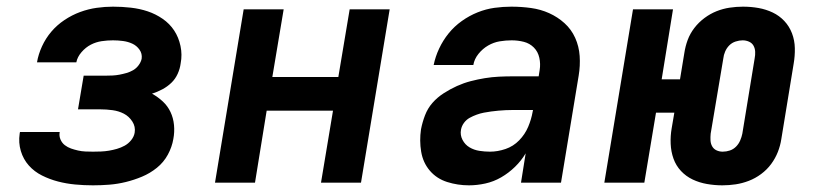

<svg xmlns="http://www.w3.org/2000/svg" viewBox="-20 -548 2440 576"><path d="M259 8Q232 8 205.5 5.5Q179 3 154 -3.5Q129 -10 106 -21.5Q83 -33 66.5 -51.5Q50 -70 42.5 -95Q35 -120 39 -147Q39 -149 39.5 -150Q40 -151 40 -152H159Q159 -152 159 -151.5Q159 -151 159 -151Q157 -140 161.5 -129.5Q166 -119 174.5 -112.5Q183 -106 193 -102.5Q203 -99 214 -96.5Q225 -94 236.5 -93.5Q248 -93 259 -93Q271 -93 283 -93.5Q295 -94 307 -96Q319 -98 331 -101.5Q343 -105 354 -111Q365 -117 373.5 -127.5Q382 -138 384 -150Q387 -168 377 -183.5Q367 -199 351.5 -207Q336 -215 317.5 -217.5Q299 -220 280 -220H214L231 -321H297Q307 -321 317.5 -321.5Q328 -322 338.5 -324Q349 -326 359.5 -329Q370 -332 379.5 -337.5Q389 -343 396 -352.5Q403 -362 405 -372Q407 -387 398.5 -399Q390 -411 377 -417Q364 -423 349 -425Q334 -427 319 -427Q302 -427 285 -424.5Q268 -422 252.5 -414Q237 -406 224.5 -391.5Q212 -377 209 -361H91Q95 -385 106 -409Q117 -433 134 -453Q151 -473 173.5 -488Q196 -503 220.5 -512Q245 -521 270 -524.5Q295 -528 319 -528Q346 -528 372.5 -525Q399 -522 423 -514Q447 -506 468 -491.5Q489 -477 502.5 -456.5Q516 -436 521.5 -410Q527 -384 522 -358Q520 -342 513 -326.5Q506 -311 494 -299.5Q482 -288 467 -280Q452 -272 436 -267Q454 -257 468.5 -243.5Q483 -230 491.5 -212Q500 -194 502 -173Q504 -152 500 -131Q496 -107 483.5 -84Q471 -61 450.5 -44.5Q430 -28 406 -18Q382 -8 357.5 -2Q333 4 308.5 6Q284 8 259 8Z M625 0 711 -520H831L797 -317H995L1029 -520H1149L1063 0H943L979 -216H780L745 0Z M1387 8Q1353 8 1321.5 -2Q1290 -12 1269.5 -36Q1249 -60 1243.5 -93Q1238 -126 1243 -160Q1247 -181 1255 -202Q1263 -223 1277.5 -239.5Q1292 -256 1311.5 -268.5Q1331 -281 1351 -290Q1371 -299 1392 -304.5Q1413 -310 1434.5 -313.5Q1456 -317 1477 -318Q1498 -319 1518 -319H1596L1599 -338Q1602 -356 1598 -374.5Q1594 -393 1581.5 -405.5Q1569 -418 1551.5 -422.5Q1534 -427 1515 -427Q1497 -427 1479 -424Q1461 -421 1444.5 -411.5Q1428 -402 1415.5 -386.5Q1403 -371 1400 -353H1281Q1286 -378 1297.5 -402.5Q1309 -427 1326 -448Q1343 -469 1365.5 -485Q1388 -501 1413 -511Q1438 -521 1463.5 -524.5Q1489 -528 1514 -528Q1544 -528 1573 -524Q1602 -520 1627.5 -508.5Q1653 -497 1673.5 -478.5Q1694 -460 1705.5 -434.5Q1717 -409 1719 -380Q1721 -351 1716 -321L1663 0H1543L1557 -88Q1544 -66 1525 -47.5Q1506 -29 1483.5 -16Q1461 -3 1436 2.5Q1411 8 1387 8ZM1450 -93Q1473 -93 1496.5 -101Q1520 -109 1537.5 -127Q1555 -145 1564.5 -167.5Q1574 -190 1578 -213L1579 -218H1518Q1508 -218 1497 -217.5Q1486 -217 1475 -216Q1464 -215 1453 -213.5Q1442 -212 1431.5 -210Q1421 -208 1410 -204Q1399 -200 1389 -194.5Q1379 -189 1372 -179.5Q1365 -170 1363 -159Q1360 -143 1367.5 -128.5Q1375 -114 1388.5 -106Q1402 -98 1418 -95.5Q1434 -93 1450 -93Z M2147 8Q2124 8 2101 4Q2078 0 2058 -9.5Q2038 -19 2023 -35Q2008 -51 2000.5 -72Q1993 -93 1992 -116.5Q1991 -140 1995 -163L2003 -210H1948L1913 0H1793L1879 -520H1999L1965 -310H2020L2033 -389Q2036 -409 2043 -428Q2050 -447 2063 -464Q2076 -481 2093.5 -494Q2111 -507 2130 -514.5Q2149 -522 2169 -525Q2189 -528 2209 -528Q2233 -528 2255.5 -524Q2278 -520 2298 -510.5Q2318 -501 2333 -485Q2348 -469 2356 -448Q2364 -427 2364.5 -403.5Q2365 -380 2361 -357L2324 -131Q2321 -111 2313.5 -92Q2306 -73 2293.5 -56Q2281 -39 2263.5 -26Q2246 -13 2226.5 -5.5Q2207 2 2187 5Q2167 8 2147 8ZM2148 -93Q2159 -93 2169.5 -96.5Q2180 -100 2188 -108Q2196 -116 2200.5 -126.5Q2205 -137 2207 -147L2244 -373Q2246 -383 2245.5 -393Q2245 -403 2240.5 -411Q2236 -419 2227 -423Q2218 -427 2208 -427Q2198 -427 2187 -423.5Q2176 -420 2168 -412Q2160 -404 2155.5 -393.5Q2151 -383 2150 -373L2112 -147Q2111 -137 2111.5 -127Q2112 -117 2116.5 -109Q2121 -101 2129.5 -97Q2138 -93 2148 -93Z"/></svg>

Font: Iosevka SS04 Extended Oblique
Style: Bold
Weight: 700
Width: 7
Italic angle: -9°
Monospace: yes
Designer: Belleve Invis
Foundry: Belleve Invis
Version: Version 19.0.0; ttfautohint (v1.8.4)